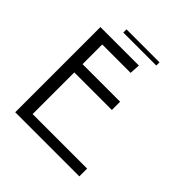

<svg xmlns="http://www.w3.org/2000/svg" viewBox="-214 -985 1158 1158"><g transform="rotate(45 365.0 -406.0)"><path d="M418 -718.8 414.1 -656.2V-652.3H171.9V-484.4H492.2V-414.1H171.9V-58.6H636.7V7.8H89.8V-718.8ZM492.2 -820.3V-793H210.9V-820.3Z"/></g></svg>

Font: 和音 by 宁静之雨，公众号njzyshare
Style: Regular
Weight: 400
Designer: Steve Matteson
Foundry: Ascender Corporation
Version: Version 6.00;June 8, 2018;FontCreator 11.0.0.2388 32-bit